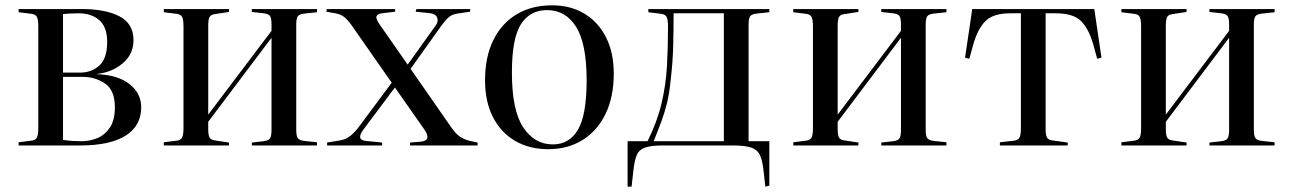

<svg xmlns="http://www.w3.org/2000/svg" viewBox="-20 -547 4858 722"><path d="M50 0V-12L98 -18Q114 -20 119 -30Q124 -40 124 -66V-447Q124 -473 119 -483Q114 -493 98 -495L50 -501V-513H288Q377 -513 429.5 -485.5Q482 -458 482 -396Q482 -343 441.5 -309Q401 -275 345 -269V-268Q425 -265 468 -230Q511 -195 511 -144Q511 -74 452.5 -37Q394 0 282 0ZM217 -274H282Q324 -274 353.5 -300.5Q383 -327 383 -390Q383 -445 353.5 -471Q324 -497 275 -497Q256 -497 240.5 -496Q225 -495 217 -494ZM288 -16Q317 -16 345.5 -27.5Q374 -39 393 -67Q412 -95 412 -144Q412 -207 375.5 -232.5Q339 -258 289 -258H217V-21Q237 -18 254 -17Q271 -16 288 -16Z M596 0V-12L644 -18Q660 -20 665 -30Q670 -40 670 -66V-447Q670 -473 665 -483Q660 -493 644 -495L596 -501V-513H841V-502L788 -494Q773 -492 768 -483Q763 -474 763 -451V-116L1001 -431V-455Q1001 -478 995.5 -486.5Q990 -495 971 -497L927 -502V-513H1172V-501L1125 -496Q1106 -494 1100 -486Q1094 -478 1094 -455V-58Q1094 -36 1100 -27.5Q1106 -19 1125 -17L1172 -12V0H927V-11L971 -16Q990 -18 995.5 -27Q1001 -36 1001 -58V-405L763 -89V-62Q763 -39 768 -30Q773 -21 788 -19L841 -11V0Z M1210 0V-11L1259 -19Q1276 -22 1291 -31.5Q1306 -41 1325 -64L1453 -236L1307 -445Q1293 -466 1278.5 -479.5Q1264 -493 1241 -497L1207 -503L1209 -513H1466V-503L1416 -497Q1400 -495 1396 -486Q1392 -477 1409 -453L1513 -304L1619 -452Q1630 -468 1623.5 -482Q1617 -496 1592 -498L1543 -503L1546 -513H1748V-503L1700 -496Q1681 -493 1669 -483.5Q1657 -474 1638 -448L1524 -288L1677 -68Q1695 -42 1712 -31.5Q1729 -21 1748 -17L1776 -11V0H1522V-11L1559 -14Q1606 -17 1575 -61L1465 -218L1346 -59Q1318 -21 1356 -17L1417 -11V0Z M2042 14Q1970 14 1916.5 -17.5Q1863 -49 1833.5 -107Q1804 -165 1804 -245Q1804 -333 1835 -396Q1866 -459 1922.5 -493Q1979 -527 2056 -527Q2126 -527 2178 -495.5Q2230 -464 2259 -406.5Q2288 -349 2288 -270Q2288 -183 2257.5 -119.5Q2227 -56 2171.5 -21Q2116 14 2042 14ZM2059 -4Q2121 -4 2153.5 -59.5Q2186 -115 2186 -245Q2186 -383 2146.5 -446Q2107 -509 2037 -509Q1973 -509 1939 -456Q1905 -403 1905 -274Q1905 -132 1947.5 -68Q1990 -4 2059 -4Z M2858 155 2851 93Q2847 55 2837 35Q2827 15 2803.5 7.5Q2780 0 2735 0H2472Q2428 0 2405.5 8Q2383 16 2374.5 36Q2366 56 2362 93L2355 155H2340V-16H2415Q2451 -88 2467.5 -157.5Q2484 -227 2488 -298Q2492 -369 2492 -447Q2492 -473 2487 -483Q2482 -493 2466 -495L2418 -501V-513H2873V-501L2826 -496Q2807 -494 2801 -486Q2795 -478 2795 -455V-16H2873V151ZM2438 -16H2702V-497H2513Q2513 -434 2511.5 -374Q2510 -314 2502 -246Q2497 -196 2488.5 -161Q2480 -126 2468 -93Q2456 -60 2438 -16Z M2963 0V-12L3011 -18Q3027 -20 3032 -30Q3037 -40 3037 -66V-447Q3037 -473 3032 -483Q3027 -493 3011 -495L2963 -501V-513H3208V-502L3155 -494Q3140 -492 3135 -483Q3130 -474 3130 -451V-116L3368 -431V-455Q3368 -478 3362.5 -486.5Q3357 -495 3338 -497L3294 -502V-513H3539V-501L3492 -496Q3473 -494 3467 -486Q3461 -478 3461 -455V-58Q3461 -36 3467 -27.5Q3473 -19 3492 -17L3539 -12V0H3294V-11L3338 -16Q3357 -18 3362.5 -27Q3368 -36 3368 -58V-405L3130 -89V-62Q3130 -39 3135 -30Q3140 -21 3155 -19L3208 -11V0Z M3740 0V-12L3793 -18Q3809 -20 3814 -30Q3819 -40 3819 -66V-497H3779Q3714 -497 3685 -467Q3656 -437 3640 -380L3625 -326L3609 -330L3636 -513H4095L4122 -330L4106 -326L4091 -380Q4075 -437 4046 -467Q4017 -497 3950 -497H3912V-62Q3912 -39 3917 -30Q3922 -21 3937 -19L3995 -11V0Z M4197 0V-12L4245 -18Q4261 -20 4266 -30Q4271 -40 4271 -66V-447Q4271 -473 4266 -483Q4261 -493 4245 -495L4197 -501V-513H4442V-502L4389 -494Q4374 -492 4369 -483Q4364 -474 4364 -451V-116L4602 -431V-455Q4602 -478 4596.5 -486.5Q4591 -495 4572 -497L4528 -502V-513H4773V-501L4726 -496Q4707 -494 4701 -486Q4695 -478 4695 -455V-58Q4695 -36 4701 -27.5Q4707 -19 4726 -17L4773 -12V0H4528V-11L4572 -16Q4591 -18 4596.5 -27Q4602 -36 4602 -58V-405L4364 -89V-62Q4364 -39 4369 -30Q4374 -21 4389 -19L4442 -11V0Z"/></svg>

Font: Display Regular
Style: Regular
Weight: 400
Designer: Latin by Veronika Burian and Jose Scaglione. Greek by Irene Vlachou. Cyrillic by Vera Evstafieva.
Foundry: TypeTogether
Version: Version 3.002